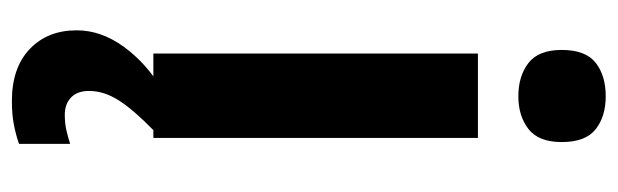

<svg xmlns="http://www.w3.org/2000/svg" viewBox="-378 -423 1039 323"><g transform="rotate(90 141.5 -261.5)"><path d="M142 -761Q176 -761 197.5 -744Q219 -727 219 -687Q219 -648 197 -631Q175 -614 142 -614Q108 -614 86 -631Q64 -648 64 -687Q64 -727 85.5 -744Q107 -761 142 -761ZM212 -546V0H70V-546ZM133 108Q133 128 144 138.5Q155 149 173 149Q188 149 200.5 146Q213 143 222 140V226Q208 231 190.5 234.5Q173 238 150 238Q94 238 62.5 208Q31 178 31 129Q31 88 58.5 50Q86 12 132 -16L199 0Q165 33 149 58Q133 83 133 108Z"/></g></svg>

Font: Noto Sans Ethiopic SemiCondensed
Style: Bold
Weight: 700
Width: 4
Designer: Monotype Design Team
Foundry: Monotype Imaging Inc.
Version: Version 2.102; ttfautohint (v1.8.4.7-5d5b)